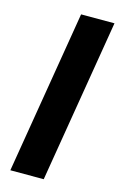

<svg xmlns="http://www.w3.org/2000/svg" viewBox="-114 -778 518 827"><g transform="rotate(15 145.0 -364.0)"><path d="M290 -727.5 169.4 0H20.5L141.1 -727.5Z"/></g></svg>

Font: Inter
Style: Bold Italic
Weight: 700
Italic angle: -9.39999°
Designer: Rasmus Andersson
Foundry: rsms
Version: Version 4.001;git-9221beed3